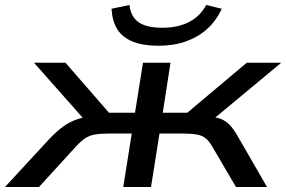

<svg xmlns="http://www.w3.org/2000/svg" viewBox="-53 -748 1145 768"><path d="M-33 0 146 -194Q175 -224 200.5 -242.5Q226 -261 257.5 -271.5Q289 -282 332 -284L300 -252L83 -497H209L383 -297H487L519 -497H629L598 -297H696L934 -497H1072L777 -252L767 -284Q799 -281 820.5 -275.5Q842 -270 861 -253Q880 -236 902 -196L1015 0H891L797 -160Q784 -183 770 -194.5Q756 -206 733.5 -210Q711 -214 669 -214H585L551 0H440L474 -214H389Q350 -214 327 -210Q304 -206 287 -194.5Q270 -183 249 -160L103 0ZM580 -565Q520 -565 478.5 -581.5Q437 -598 416.5 -630.5Q396 -663 393 -713L465 -728Q470 -681 501.5 -659Q533 -637 596 -637Q657 -637 701.5 -659Q746 -681 772 -728L834 -713Q812 -665 776 -632.5Q740 -600 691 -582.5Q642 -565 580 -565Z"/></svg>

Font: Nunito Sans 7pt Expanded Medium
Style: Italic
Weight: 500
Width: 7
Italic angle: -9°
Designer: Vernon Adams
Foundry: Vernon Adams
Version: Version 3.101;gftools[0.9.27]